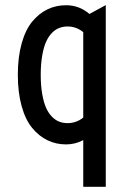

<svg xmlns="http://www.w3.org/2000/svg" viewBox="-20 -548 499 741"><path d="M234.9 9.3Q196.3 9.3 163.3 -6.6Q130.4 -22.5 104.2 -54.2Q78.1 -85.9 63.5 -138.4Q48.8 -190.9 48.8 -259.3Q48.8 -327.6 63.5 -380.1Q78.1 -432.6 104.2 -464.4Q130.4 -496.1 163.3 -512Q196.3 -527.8 234.9 -527.8Q286.1 -527.8 325.2 -494.1L388.2 -528.3V172.9H301.3V-7.3Q270.5 9.3 234.9 9.3ZM240.7 -72.8Q274.4 -72.8 301.3 -94.2V-423.8Q274.9 -445.8 240.7 -445.8Q224.1 -445.8 209.5 -440.4Q194.8 -435.1 181.4 -421.9Q168 -408.7 158.4 -387.9Q148.9 -367.2 143.1 -334.5Q137.2 -301.8 137.2 -259.3Q137.2 -216.8 143.1 -184.1Q148.9 -151.4 158.4 -130.6Q168 -109.9 181.4 -96.7Q194.8 -83.5 209.5 -78.1Q224.1 -72.8 240.7 -72.8Z"/></svg>

Font: Voltaire
Style: Regular
Weight: 400
Designer: Yvonne Schttler
Foundry: Yvonne Schttler
Version: Version 1.003